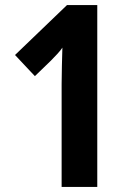

<svg xmlns="http://www.w3.org/2000/svg" viewBox="-20 -734 525 754"><path d="M222 0H362V-714H243L39 -518L117 -435L180 -496C197 -513 217 -534 225 -547C224 -506 222 -448 222 -403Z"/></svg>

Font: Noto Sans Devanagari Condensed
Style: Bold
Weight: 700
Width: 3
Designer: Jelle Bosma - Monotype Design Team
Foundry: Monotype Imaging Inc.
Version: Version 2.004